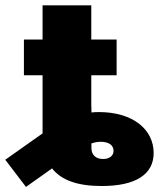

<svg xmlns="http://www.w3.org/2000/svg" viewBox="-81 -696 603 729"><path d="M80.6 -410.2V-189.5L-61 -89.4L17.6 13.7L116.7 -56.6C151.9 -11.7 213.4 10.3 305.2 10.3C434.1 10.3 502.4 -33.7 502.4 -115.2C502.4 -203.6 424.8 -270.5 294.4 -270.5C284.7 -270.5 275.4 -270 266.1 -269V-290H265.6V-410.2H361.8V-545.9H265.6V-675.8H80.6V-545.9H9.8V-410.2ZM266.1 -134.3V-151.4C279.8 -156.2 291 -157.7 302.2 -157.7C335 -157.2 350.1 -143.1 350.1 -123C350.1 -103.5 333 -92.3 310.5 -92.3C284.2 -92.3 266.1 -106.4 266.1 -134.3Z"/></svg>

Font: Raveo ExtraBold
Style: Regular
Weight: 800
Designer: Jakub Foglar, Rasmus Andersson (Inter)
Foundry: Jakubfoglar.com
Version: Version 1.100;Glyphs 3.2.3 (3260)